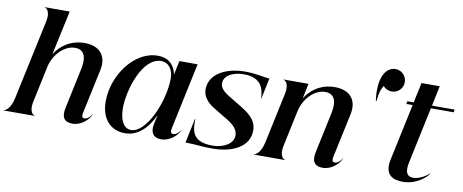

<svg xmlns="http://www.w3.org/2000/svg" viewBox="-91 -1101 3403 1411"><g transform="rotate(10 1611.0 -395.0)"><path d="M493 8C556.5 8 612 -40.5 630.5 -86H628.5C621 -72 599.5 -45.5 573.5 -45.5C555 -45.5 552.5 -62.5 557 -83L628 -416C639 -468.5 631 -510 609 -539C583.5 -574 538.5 -591.5 481 -591.5C370 -591.5 298 -529.5 260.5 -469L331.5 -800H145V-798.5C148 -798.5 193 -788 173.5 -696L47 -104C27.5 -12 -16.5 -1.5 -22.5 -1.5V0H211.5V-1.5C209 -1.5 164 -12 183.5 -104L241.5 -377C265 -471 340.5 -544.5 418 -544.5C459.5 -544.5 482.5 -524 491 -491.5C498 -464 494.5 -429.5 488 -399L424 -96.5C410.5 -32.5 427.5 8 493 8Z M885.5 10C973.5 10 1046.5 -48.5 1099.5 -162L1085 -93.5C1071 -28 1099 8 1155 8C1218.5 8 1274.5 -40.5 1292.5 -86H1291C1283.5 -72 1261.5 -45.5 1236 -45.5C1217.5 -45.5 1214.5 -62.5 1219.5 -86L1324.5 -581.5H1188.5L1166.5 -477C1157 -530.5 1120.5 -593 1026.5 -593C852 -593 706.5 -393 706.5 -195.5C706.5 -72.5 772.5 10 885.5 10ZM926.5 -21C875 -21 840.5 -71.5 839.5 -167.5C839 -302.5 916.5 -559 1058 -559C1110 -559 1148 -515.5 1148 -444.5C1148 -269 1038 -21 926.5 -21Z M1537.5 9.5C1687.5 9.5 1811.5 -50.5 1811.5 -173C1811.5 -232.5 1779 -278 1697.5 -327.5L1594 -390.5C1544.5 -420 1525.5 -447 1525.5 -475C1524.5 -541.5 1606.5 -568.5 1673.5 -568.5C1739.5 -568.5 1782 -546.5 1805 -509.5C1821 -481.5 1827 -450 1827.5 -413H1829L1862.5 -570.5C1826 -570.5 1769.5 -589.5 1678 -589.5C1537.5 -589.5 1414 -527.5 1414 -410.5C1414 -363 1444 -319 1501.5 -284.5L1608.5 -220C1666 -185 1689.5 -152 1689.5 -114.5C1690 -53 1618 -12 1535.5 -12C1449 -12 1409 -39 1391.5 -77C1376.5 -108.5 1377 -147 1378.5 -182H1375L1336.5 0C1414 0 1448 9.5 1537.5 9.5Z M1994 -478 1914.5 -104C1895 -12 1851 -1.5 1845 -1.5V0H2079.5V-1.5C2076.5 -1.5 2031.5 -12 2051 -104L2109 -377C2132.5 -471 2207.5 -544.5 2285 -544.5C2326 -544.5 2349.5 -524 2358.5 -491.5C2365.5 -464 2362 -429.5 2355.5 -399L2291.5 -96.5C2278 -32.5 2295 8 2360.5 8C2424 8 2479.5 -40.5 2498 -86H2496C2488.5 -72 2467 -45.5 2441 -45.5C2422.5 -45.5 2420 -62.5 2424.5 -83L2495.5 -416C2506.5 -468.5 2498.5 -510 2476.5 -539C2451 -574 2405.5 -591.5 2348 -591.5C2237 -591.5 2165.5 -529.5 2128.5 -469L2152 -581.5H1965.5V-580C1968.5 -580 2013.5 -569.5 1994 -478Z M2662 -540.5C2664.5 -543.5 2667.5 -547 2667.5 -552C2667.5 -552 2669.5 -617.5 2699 -662C2729.5 -627.5 2780 -622.5 2815.5 -650.5C2851.5 -679.5 2857.5 -732 2828.5 -768.5C2800 -804.5 2747 -810.5 2710.5 -781.5C2705.5 -777.5 2700 -772 2695.5 -767.5C2632.5 -689.5 2662 -540.5 2662 -540.5Z M2981 -145.5 3069 -561H3238.5L3243 -581.5H3073.5L3105 -731.5H2969L2937 -581.5H2889.5L2885 -561H2933L2843 -138.5C2818 -18 2887 7 2959 7C3064 7 3135.5 -64 3149 -89H3146.5C3124.5 -67.5 3075.5 -35 3028.5 -35.5C2973 -35.5 2967 -82 2981 -145.5Z"/></g></svg>

Font: Beautique Display
Style: Bold
Weight: 700
Italic angle: -12°
Designer: Nhat-Quang Ngo
Version: Version 1.100;Glyphs 3.2.3 (3260)